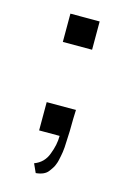

<svg xmlns="http://www.w3.org/2000/svg" viewBox="-84 -527 373 570"><g transform="rotate(15 103.0 -242.0)"><path d="M84 0 71.8 -26.9Q101.6 -38.1 112.3 -67.9Q124 -97.7 124 -125H61V-211.9H150.9Q150.9 -209.5 149.9 -184.1Q149.9 -154.3 149.4 -146L147.9 -112.8Q147.5 -94.7 145.5 -81.1Q143.6 -68.8 140.6 -55.7Q139.6 -51.8 138.7 -48.3Q137.7 -44.9 136.2 -41.5Q134.8 -38.1 134 -36.1Q133.3 -34.2 131.1 -30.8Q128.9 -27.3 128.4 -26.6Q127.9 -25.9 125 -21.7Q122.1 -17.6 121.6 -17.1Q110.8 -2.4 84 0ZM150.9 -397H61V-483.9H150.9Z"/></g></svg>

Font: VL Oswald
Style: Light
Weight: 300
Designer: vernon adams
Foundry: vernon adams
Version: Version ; ttfautohint (v0.92.18-e454-dirty) -l 8 -r 50 -G 20